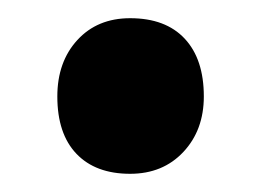

<svg xmlns="http://www.w3.org/2000/svg" viewBox="-20 -180 287 211"><path d="M123 11Q85 11 64 -11Q43 -33 43 -74Q43 -112 65 -136Q87 -160 123 -160Q162 -160 183 -137.5Q204 -115 204 -74Q204 -37 181.5 -13Q159 11 123 11Z"/></svg>

Font: Readex Pro SemiBold
Style: Regular
Weight: 600
Designer: Bonnie Shaver-Troup, Thomas Jockin
Foundry: Lexend
Version: Version 1.204; ttfautohint (v1.8.4.7-5d5b)